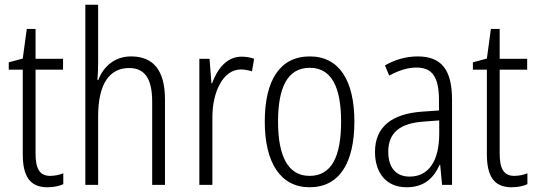

<svg xmlns="http://www.w3.org/2000/svg" viewBox="-20 -780 2264 810"><path d="M192 -38C146 -38 130 -70 130 -133V-486H246V-532H130V-658H93L76 -533L17 -517V-486H76V-130C76 -35 107 10 180 10C207 10 229 5 247 -3V-49C233 -43 212 -38 192 -38Z M394 -518V-760H340V0H394V-289C394 -428 443 -493 525 -493C588 -493 622 -452 622 -351V0H676V-360C676 -482 628 -542 533 -542C462 -542 415 -497 395 -443H391C393 -467 394 -489 394 -518Z M999 -541C935 -541 896 -487 875 -429H872L864 -532H821V0H876V-282C875 -391 921 -487 996 -487C1013 -487 1030 -483 1043 -479L1052 -532C1036 -538 1017 -541 999 -541Z M1475 -267C1475 -439 1412 -542 1287 -542C1162 -542 1097 -443 1097 -267C1097 -93 1164 10 1286 10C1412 10 1475 -93 1475 -267ZM1153 -267C1153 -413 1194 -494 1287 -494C1381 -494 1419 -408 1419 -267C1419 -118 1378 -38 1286 -38C1195 -38 1153 -121 1153 -267Z M1742 -542C1693 -542 1645 -528 1604 -504L1622 -461C1664 -484 1702 -495 1737 -495C1803 -495 1832 -457 1832 -355V-314L1761 -309C1633 -300 1562 -245 1562 -139C1562 -55 1606 10 1695 10C1771 10 1810 -30 1835 -85H1837L1845 0H1887V-359C1887 -485 1843 -542 1742 -542ZM1767 -267 1833 -272V-216C1833 -105 1791 -35 1708 -35C1652 -35 1618 -71 1618 -140C1618 -219 1666 -260 1767 -267Z M2150 -38C2104 -38 2088 -70 2088 -133V-486H2204V-532H2088V-658H2051L2034 -533L1975 -517V-486H2034V-130C2034 -35 2065 10 2138 10C2165 10 2187 5 2205 -3V-49C2191 -43 2170 -38 2150 -38Z"/></svg>

Font: Noto Sans Myanmar Condensed Light
Style: Regular
Weight: 300
Width: 3
Designer: Monotype Design Team
Foundry: Monotype Imaging Inc.
Version: Version 2.107